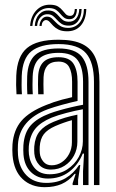

<svg xmlns="http://www.w3.org/2000/svg" viewBox="-20 -775 485 804"><path d="M373.5 0V-432.4Q373.5 -513.4 340.4 -551.9Q307.4 -590.4 225.1 -590.4Q149.1 -590.4 111.6 -560.4Q74.1 -530.4 71 -457.1Q70.3 -438 70.4 -419Q70.4 -400 71.8 -380.4H49.1Q47.6 -401.7 47.5 -419.2Q47.3 -436.7 48.1 -458Q51.5 -539.2 93.2 -573.9Q134.8 -608.7 225.1 -608.7Q288.9 -608.7 326.4 -589.7Q363.9 -570.6 380.2 -531.6Q396.4 -492.6 396.4 -432.4V0ZM187.8 -45.3Q230 -45.3 261.2 -65.5Q292.4 -85.8 309.7 -117.5Q327 -149.2 327 -183.1V-317.5Q294.8 -311.8 257.7 -302Q220.7 -292.3 196.3 -282.4Q150.5 -263.5 128 -236.1Q105.5 -208.7 100.7 -162.9Q100 -154.1 100.2 -145.4Q100.3 -136.7 101.1 -129.1Q105.8 -91.6 127.6 -68.4Q149.4 -45.3 187.8 -45.3ZM193.1 -64.9Q162.5 -64.9 144.5 -84Q126.6 -103 123.8 -131.3Q123.1 -139.5 123.1 -147.1Q123 -154.6 123.5 -161.9Q126.8 -201.5 146.1 -225Q165.3 -248.6 203.9 -264.7Q229.5 -275.3 252.7 -282.2Q275.9 -289.1 304 -294.8V-181.3Q304 -149.8 289.7 -123.3Q275.4 -96.8 250.4 -80.9Q225.4 -64.9 193.1 -64.9ZM196.1 -82.8Q219.6 -82.8 238.8 -95.8Q258 -108.7 269.5 -130.6Q281.1 -152.5 281.1 -179.4V-271.8Q264.1 -267.1 247.1 -261.1Q230.1 -255.1 211.7 -247.2Q178.4 -232.5 163.4 -212.9Q148.4 -193.2 146.4 -160.7Q145.9 -152.3 146.1 -145.6Q146.3 -139 146.8 -133.1Q148.7 -113.7 161.5 -98.3Q174.2 -82.8 196.1 -82.8ZM167.4 8.8Q110.6 8.8 74.4 -25.5Q38.2 -59.7 32.6 -123.8Q31.6 -135.9 31.6 -147.4Q31.5 -158.8 32.3 -170.6Q37.1 -230.9 69.9 -269.1Q102.8 -307.3 173 -335.2Q189.5 -341.9 205.5 -347.4Q221.4 -352.8 239.9 -357.8Q258.4 -362.9 281.9 -368.1V-432.5Q281.9 -471.9 269.4 -494.5Q257 -517.1 225.1 -517.1Q193.4 -517.1 178.6 -500.3Q163.8 -483.5 162.4 -452.4Q162.1 -443.2 161.9 -422.5Q161.8 -401.8 162.7 -380.4H140Q139 -402.8 139.1 -422.1Q139.3 -441.5 139.7 -454.5Q141.4 -495.1 161.7 -515.2Q182 -535.4 225.1 -535.4Q270.2 -535.4 287.5 -508.5Q304.8 -481.5 304.8 -432.5V-352.4Q272.5 -345.1 239.7 -336.1Q207 -327.2 180.9 -317.8Q121.4 -295.9 89.7 -258.5Q57.9 -221.2 55.1 -168.8Q54.7 -158.9 54.6 -147.5Q54.5 -136 55.4 -125.7Q59.8 -72.6 90.9 -40.9Q121.9 -9.1 174 -9.1Q220.8 -9.1 254.5 -28.8Q288.2 -48.6 311 -83.8H316.2L307 -21.9V0H284.3L283.9 -7.1L296.8 -46.9H292.5Q268.8 -17.9 238.1 -4.5Q207.5 8.8 167.4 8.8ZM327.7 0.1V-58.3L331.9 -131.9H326.6Q307.1 -83.7 269.4 -55.4Q231.7 -27.1 180.2 -27.3Q137.6 -27.4 109.9 -54.1Q82.2 -80.7 78.3 -127.3Q77.6 -136.6 77.5 -147.1Q77.5 -157.6 78 -166.9Q81.8 -219.5 108.5 -249.8Q135.1 -280 188.7 -300.1Q205.3 -306.4 229.3 -313.2Q253.3 -320.1 279.3 -326.2Q305.2 -332.3 327.8 -336.3V-432.4Q327.8 -491.8 305.4 -522.7Q283 -553.7 225.1 -553.7Q171.6 -553.7 145.3 -530.7Q118.9 -507.6 116.8 -455Q116.3 -440.3 116.1 -420.7Q116 -401.1 117.3 -380.4H94.6Q93.3 -401 93.3 -420.7Q93.2 -440.4 93.8 -455.4Q96.4 -516.9 127.2 -544.5Q158 -572.1 225.1 -572.1Q294.7 -572.1 322.6 -537.6Q350.6 -503.1 350.6 -432.4V0.1ZM106.1 -666.4Q108.8 -707.5 132.7 -732.1Q156.6 -756.8 192.8 -755.2Q212.3 -754.5 223.4 -747.5Q234.5 -740.5 241.6 -731.6Q248.7 -722.6 255.4 -715.8Q262 -709 272.4 -708.6Q282.6 -708 287.5 -715.3Q292.4 -722.5 293.2 -737.3H302.2Q301.4 -716.1 293.6 -705.2Q285.8 -694.2 269.5 -694.6Q256 -694.9 247.7 -701.7Q239.5 -708.4 232.4 -717.2Q225.3 -726 215.5 -733.1Q205.6 -740.1 188.9 -741.1Q159.1 -742.9 138.5 -721.8Q117.9 -700.6 115.8 -666.4ZM125.6 -666.4Q127.9 -698.1 144.3 -715.3Q160.7 -732.6 184.6 -731.1Q200.1 -730.3 209.6 -723.2Q219.1 -716.2 226.6 -707.2Q234 -698.3 243 -691.4Q252 -684.5 266.7 -684Q286.8 -683.2 298.7 -697.1Q310.6 -711 312 -737.3H321.8Q320.9 -703.6 305.9 -685.2Q290.8 -666.7 264.9 -667.7Q248.2 -668.2 237.7 -675.2Q227.2 -682.2 219.2 -691.4Q211.3 -700.5 202.7 -707.6Q194.1 -714.7 181.1 -715.4Q162.7 -716.6 149.7 -702.8Q136.8 -688.9 135.5 -666.4ZM145.2 -666.4Q146.7 -685.1 156.1 -695.7Q165.5 -706.4 179 -705.3Q189.7 -704.6 197.5 -697.7Q205.4 -690.7 213.5 -681.8Q221.7 -672.8 233 -665.9Q244.3 -659 262 -658.3Q292.9 -656.9 312 -678.7Q331 -700.5 331.5 -737.3H341.4Q340.1 -692.7 318.1 -667.8Q296.1 -642.9 258 -644Q237.5 -644.6 224.4 -651.4Q211.3 -658.2 202.9 -667Q194.6 -675.9 188.3 -682.8Q182 -689.8 174.9 -690.8Q167.5 -692 161.1 -685.5Q154.8 -679 154.4 -666.4Z"/></svg>

Font: Big Shoulders Inline Text Thin
Style: Regular
Weight: 100
Designer: Patric King
Foundry: XO Type Co
Version: Version 2.002